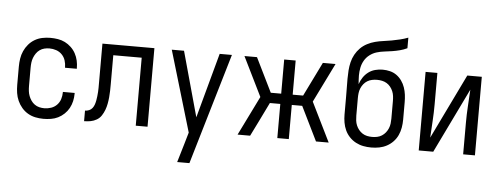

<svg xmlns="http://www.w3.org/2000/svg" viewBox="-57 -893 3281 1266"><g transform="rotate(5 1583.5 -260.0)"><path d="M247 8Q220 8 193.5 2.5Q167 -3 144 -16.5Q121 -30 103.5 -50.5Q86 -71 75 -95.5Q64 -120 60 -146.5Q56 -173 56 -200V-320Q56 -347 60 -373.5Q64 -400 75 -424.5Q86 -449 103.5 -469.5Q121 -490 144 -503.5Q167 -517 193.5 -522.5Q220 -528 247 -528Q272 -528 297 -524Q322 -520 344 -509Q366 -498 384.5 -480.5Q403 -463 415 -441Q427 -419 432.5 -394.5Q438 -370 438 -345V-340H360V-343Q360 -366 353 -388Q346 -410 330 -426.5Q314 -443 292 -450.5Q270 -458 247 -458Q230 -458 213.5 -454Q197 -450 183 -440Q169 -430 159.5 -416Q150 -402 144 -386.5Q138 -371 136 -354Q134 -337 134 -320V-200Q134 -183 136 -166Q138 -149 144 -133.5Q150 -118 159.5 -104Q169 -90 183 -80Q197 -70 213.5 -66Q230 -62 247 -62Q270 -62 292 -69.5Q314 -77 330 -93.5Q346 -110 353 -132Q360 -154 360 -177V-180H438V-175Q438 -150 432.5 -125.5Q427 -101 415 -79Q403 -57 384.5 -39.5Q366 -22 344 -11Q322 0 297 4Q272 8 247 8Z M858 0V-450H670V-257Q670 -236 669.5 -214.5Q669 -193 667 -171.5Q665 -150 661 -128.5Q657 -107 649.5 -87Q642 -67 630 -48.5Q618 -30 599 -19Q580 -8 559 -4Q538 0 516 0V-70Q530 -70 543 -75.5Q556 -81 564.5 -92Q573 -103 577.5 -116.5Q582 -130 584.5 -144Q587 -158 588.5 -172Q590 -186 591 -199.5Q592 -213 592 -227Q592 -241 592 -255V-520H936V0Z M1151 215Q1160 185 1169 154.5Q1178 124 1187 94L1210 15L1051 -520H1132L1251 -90L1368 -520H1449L1232 215Z M1532 0 1660 -260 1532 -520H1615L1726 -294H1795V-520H1871V-294H1940L2051 -520H2135L2007 -260L2135 0H2051L1940 -226H1871V0H1795V-226H1726L1661 -93L1615 0Z M2417 8Q2390 8 2364 3Q2338 -2 2314.5 -14.5Q2291 -27 2272.5 -46.5Q2254 -66 2243 -90Q2232 -114 2227.5 -140.5Q2223 -167 2223 -193V-309Q2223 -339 2222.5 -369.5Q2222 -400 2222 -430Q2222 -457 2224 -485Q2226 -513 2232.5 -540Q2239 -567 2252.5 -591.5Q2266 -616 2285.5 -635.5Q2305 -655 2330 -668Q2355 -681 2382 -688Q2409 -695 2436.5 -698.5Q2464 -702 2491 -707Q2518 -712 2545 -718.5Q2572 -725 2598 -735V-665Q2575 -654 2550 -647.5Q2525 -641 2499.5 -637Q2474 -633 2448 -630Q2422 -627 2397.5 -619.5Q2373 -612 2352 -596Q2331 -580 2318 -557.5Q2305 -535 2300 -509.5Q2295 -484 2295 -458Q2295 -444 2296 -429.5Q2297 -415 2298 -401Q2306 -425 2320 -446Q2334 -467 2354 -482Q2374 -497 2398.5 -503.5Q2423 -510 2448 -510Q2473 -510 2497 -504Q2521 -498 2540.5 -484Q2560 -470 2574.5 -449.5Q2589 -429 2597 -405.5Q2605 -382 2608 -358Q2611 -334 2611 -309V-193Q2611 -167 2606.5 -140.5Q2602 -114 2591 -90Q2580 -66 2561.5 -46.5Q2543 -27 2519.5 -14.5Q2496 -2 2470 3Q2444 8 2417 8ZM2417 -62Q2434 -62 2450.5 -65.5Q2467 -69 2481 -78Q2495 -87 2505.5 -100Q2516 -113 2522.5 -128.5Q2529 -144 2531 -160.5Q2533 -177 2533 -193V-309Q2533 -326 2531 -342.5Q2529 -359 2522.5 -374.5Q2516 -390 2505.5 -403Q2495 -416 2481 -424.5Q2467 -433 2450.5 -436.5Q2434 -440 2417 -440Q2400 -440 2383.5 -436.5Q2367 -433 2353 -424.5Q2339 -416 2328.5 -403Q2318 -390 2311.5 -374.5Q2305 -359 2303 -342.5Q2301 -326 2301 -309V-193Q2301 -177 2303 -160.5Q2305 -144 2311.5 -128.5Q2318 -113 2328.5 -100Q2339 -87 2353 -78Q2367 -69 2383.5 -65.5Q2400 -62 2417 -62Z M2731 0V-520H2809V-312Q2809 -257 2805.5 -202Q2802 -147 2799 -91L3007 -520H3103V0H3025V-208Q3025 -263 3028.5 -318Q3032 -373 3035 -429L2827 0Z"/></g></svg>

Font: Huly
Style: Regular
Weight: 400
Designer: Belleve Invis
Foundry: Belleve Invis
Version: Version 33.2.5; ttfautohint (v1.8.4)